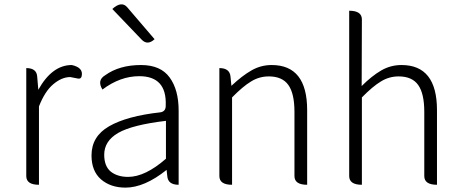

<svg xmlns="http://www.w3.org/2000/svg" viewBox="-20 -844 2104 877"><path d="M158 0Q100 0 100 -40V-533Q148 -533 150 -493L155 -434Q218 -547 308 -547Q362 -535 353 -496Q350 -483 337 -485L301 -492Q262 -492 223 -459Q185 -427 158 -358V0Z M553 13Q485 13 441 -25Q398 -63 398 -134Q398 -221 478 -267Q559 -314 713 -331Q738 -335 737 -363Q742 -496 616 -496Q529 -496 448 -435Q422 -477 460 -500Q525 -547 624 -547Q714 -547 755 -490Q796 -434 796 -338V0Q747 0 744 -40L741 -68Q640 13 553 13ZM565 -36Q643 -36 738 -119V-292Q585 -274 520 -237Q456 -200 456 -137Q456 -85 486 -60Q517 -36 565 -36ZM686 -665Q654 -635 627 -663L493 -803Q535 -841 561 -811L686 -665Z M1040 0Q982 0 982 -40V-533Q1030 -533 1033 -493L1037 -452Q1086 -498 1128 -522Q1171 -547 1221 -547Q1383 -547 1383 -341V0Q1325 0 1325 -40V-333Q1325 -417 1297 -456Q1269 -495 1208 -495Q1164 -495 1127 -472Q1090 -450 1040 -399V0Z M1633 0Q1575 0 1575 -40V-795Q1633 -795 1633 -755L1632 -451Q1678 -497 1721 -522Q1764 -547 1814 -547Q1976 -547 1976 -341V0Q1918 0 1918 -40V-333Q1918 -417 1890 -456Q1862 -495 1801 -495Q1757 -495 1720 -472Q1683 -450 1633 -399V0Z"/></svg>

Font: Swei Half Moon CJK SC
Style: Light
Weight: 300
Version: Version 2.071